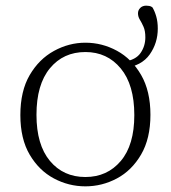

<svg xmlns="http://www.w3.org/2000/svg" viewBox="-20 -646 604 679"><path d="M282 13Q223 13 170.5 -15Q118 -43 85 -99Q52 -155 52 -239Q52 -324 85 -380.5Q118 -437 171 -466Q224 -495 282 -495Q341 -495 393.5 -466.5Q446 -438 479 -381Q512 -324 512 -240Q512 -156 479 -99.5Q446 -43 393.5 -15Q341 13 282 13ZM282 -20Q359 -20 407 -76.5Q455 -133 455 -239Q455 -346 407 -404Q359 -462 282 -462Q204 -462 156.5 -404.5Q109 -347 109 -240Q109 -134 156.5 -77Q204 -20 282 -20ZM419 -405V-428Q460 -434 477 -458.5Q494 -483 494 -514Q494 -537 487.5 -551.5Q481 -566 474.5 -576.5Q468 -587 468 -599Q468 -610 476 -618Q484 -626 497 -626Q502 -626 508 -625Q514 -624 519 -620Q527 -607 532.5 -588Q538 -569 538 -545Q538 -494 509.5 -453.5Q481 -413 419 -405Z"/></svg>

Font: Source Serif 4 SmText Light
Style: Regular
Weight: 300
Designer: Frank Grießhammer
Foundry: Adobe
Version: Version 4.005;hotconv 1.1.0;makeotfexe 2.6.0